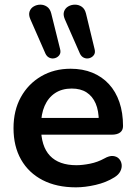

<svg xmlns="http://www.w3.org/2000/svg" viewBox="-20 -794 582 824"><path d="M306 10Q223 10 163 -21Q103 -52 70.5 -109Q38 -166 38 -244Q38 -320 69.5 -377Q101 -434 156.5 -466.5Q212 -499 283 -499Q335 -499 376.5 -482Q418 -465 447.5 -433Q477 -401 492.5 -355.5Q508 -310 508 -253Q508 -235 495.5 -225.5Q483 -216 460 -216H139V-288H420L404 -273Q404 -319 390.5 -350Q377 -381 351.5 -397.5Q326 -414 288 -414Q246 -414 216.5 -394.5Q187 -375 171.5 -339.5Q156 -304 156 -255V-248Q156 -166 194.5 -125.5Q233 -85 308 -85Q334 -85 366.5 -91.5Q399 -98 428 -114Q449 -126 465 -124.5Q481 -123 490.5 -113Q500 -103 502 -88.5Q504 -74 496.5 -59Q489 -44 471 -33Q436 -11 390.5 -0.5Q345 10 306 10ZM323 -564 258 -712Q250 -731 255 -745Q260 -759 273 -766.5Q286 -774 302 -774Q318 -774 331 -765Q344 -756 349 -736L386 -583Q390 -568 383 -558Q376 -548 364 -544.5Q352 -541 340.5 -546Q329 -551 323 -564ZM175 -564 110 -712Q102 -731 107 -745Q112 -759 125 -766.5Q138 -774 153.5 -774Q169 -774 182 -765Q195 -756 200 -736L238 -583Q242 -568 235 -558Q228 -548 216 -544.5Q204 -541 192.5 -546Q181 -551 175 -564Z"/></svg>

Font: Nunito ExtraLight
Style: Regular
Weight: 200
Designer: Vernon Adams
Foundry: Vernon Adams
Version: Version 3.602